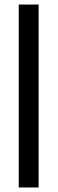

<svg xmlns="http://www.w3.org/2000/svg" viewBox="-20 -620 252 840"><path d="M62 200.2V-600.1H148.9V200.2Z"/></svg>

Font: Miedinger*
Style: Book
Weight: 400
Version: Version 001.000